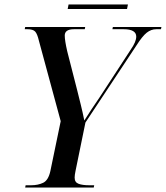

<svg xmlns="http://www.w3.org/2000/svg" viewBox="-20 -834 738 854"><path d="M92 0 94 -10H119Q149 -10 172 -21Q195 -32 204 -73L250 -295L153 -653Q146 -683 136.5 -693.5Q127 -704 102 -704H90L92 -714H359L357 -704H309Q268 -704 268 -676Q268 -654 279 -606L323 -434Q331 -402 339.5 -367.5Q348 -333 355 -298Q370 -322 386.5 -347Q403 -372 423 -401L560 -611Q574 -631 580 -645.5Q586 -660 586 -671Q586 -704 530 -704H480L482 -714H698L696 -704H675Q652 -704 632.5 -688.5Q613 -673 587 -632L360 -289L316 -74Q312 -55 312 -44Q312 -23 329.5 -16.5Q347 -10 376 -10H399L397 0ZM281 -794 285 -814H549L545 -794Z"/></svg>

Font: Noto Serif Display SemiCondensed Medium
Style: Italic
Weight: 500
Width: 4
Italic angle: -12°
Designer: Monotype Design Team
Foundry: Monotype Imaging Inc.
Version: Version 2.009